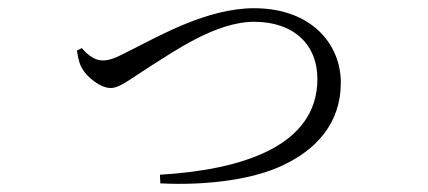

<svg xmlns="http://www.w3.org/2000/svg" viewBox="-20 -463 1040 467"><path d="M179 -346 167 -340C170 -324 172 -309 180 -296C192 -275 224 -249 249 -249C271 -249 291 -267 346 -302C402 -337 505 -410 598 -410C694 -410 752 -355 752 -271C752 -108 570 -50 369 -38L370 -17C488 -11 600 -28 668 -61C749 -99 809 -163 809 -262C809 -356 737 -443 598 -443C484 -443 368 -376 294 -339C256 -319 244 -316 229 -316C212 -316 194 -328 179 -346Z"/></svg>

Font: Noto Serif TC Light
Style: Regular
Weight: 300
Designer: Ryoko NISHIZUKA 西塚涼子 (kana & ideographs); Frank Grießhammer (Latin, Greek & Cyrillic); Wenlong ZHANG 张文龙 (bopomofo); San
Foundry: Adobe
Version: Version 2.001;hotconv 1.1.0;makeotfexe 2.6.0